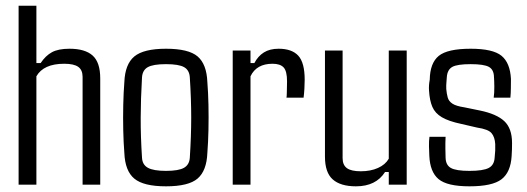

<svg xmlns="http://www.w3.org/2000/svg" viewBox="-20 -654 1865 680"><path d="M108.9 0H45.9V-633.8H108.9V-430.7H124Q141.1 -456.5 163.8 -469Q186.5 -481.4 226.1 -481.4Q281.2 -481.4 308.1 -457.3Q335 -433.1 335 -376.5V0H272.5V-381.8Q272.5 -406.2 257.1 -417.2Q241.7 -428.2 207.5 -428.2Q134.3 -428.2 108.9 -383.8Z M567.9 5.9Q488.3 5.9 455.6 -21.5Q422.9 -48.8 420.4 -112.3Q417.5 -148.4 416.5 -192.6Q415.5 -236.8 416.5 -281.7Q417.5 -326.7 420.4 -363.3Q422.9 -426.8 455.8 -454.1Q488.8 -481.4 567.9 -481.4Q647.9 -481.4 679.9 -454.1Q711.9 -426.8 714.4 -363.3Q717.3 -327.1 718.3 -283Q719.2 -238.8 718.3 -194.1Q717.3 -149.4 714.4 -112.3Q711.9 -49.3 679.9 -21.7Q647.9 5.9 567.9 5.9ZM567.9 -48.8Q612.8 -48.8 631.8 -59.8Q650.9 -70.8 652.3 -96.2Q657.2 -172.4 657.2 -237.8Q657.2 -303.2 652.3 -379.4Q650.9 -405.3 632.3 -416Q613.8 -426.8 567.9 -426.8Q522 -426.8 503.2 -416Q484.4 -405.3 482.9 -379.4Q478.5 -303.2 478.3 -237.5Q478 -171.9 482.9 -96.2Q483.9 -70.8 503.7 -59.8Q523.4 -48.8 567.9 -48.8Z M867.2 0H804.2V-475.1H867.2V-430.7H880.9Q893.6 -455.1 914.6 -468.3Q935.5 -481.4 966.8 -481.4Q1013.7 -481.4 1036.4 -456.8Q1059.1 -432.1 1059.1 -371.6Q1059.1 -358.4 1058.1 -340.3Q1057.1 -322.3 1055.2 -308.1H994.6Q995.6 -313 995.8 -325.2Q996.1 -337.4 996.3 -349.6Q996.6 -361.8 996.6 -366.2Q996.6 -402.3 984.4 -415.3Q972.2 -428.2 945.3 -428.2Q888.2 -428.2 867.2 -383.8Z M1240.7 5.9Q1186 5.9 1158.4 -18.6Q1130.9 -43 1130.9 -99.1V-475.1H1193.4V-93.8Q1193.4 -69.8 1208.5 -58.6Q1223.6 -47.4 1257.8 -47.4Q1292.5 -47.4 1318.6 -59.1Q1344.7 -70.8 1356.9 -91.8V-475.1H1420.4V0H1356.9V-44.9H1343.8Q1311.5 5.9 1240.7 5.9Z M1642.6 5.9Q1564 5.9 1533.4 -19.5Q1502.9 -44.9 1500.5 -102.5Q1499.5 -117.7 1499.3 -136.5Q1499 -155.3 1501 -169.4H1558.1Q1557.1 -147 1557.4 -128.2Q1557.6 -109.4 1558.1 -96.2Q1558.6 -69.3 1576.9 -59.1Q1595.2 -48.8 1642.6 -48.8Q1690.9 -48.8 1710.7 -59.1Q1730.5 -69.3 1731.9 -96.2Q1733.4 -112.8 1733.9 -120.8Q1734.4 -128.9 1733.9 -144Q1732.4 -168.9 1720.7 -182.6Q1709 -196.3 1669.9 -202.1L1612.8 -215.3Q1568.8 -224.6 1544.9 -238.8Q1521 -252.9 1511.2 -275.6Q1501.5 -298.3 1499.5 -333Q1498 -350.6 1502 -371.6Q1502.9 -430.7 1533.9 -456.1Q1564.9 -481.4 1647 -481.4Q1725.6 -481.4 1756.1 -456.5Q1786.6 -431.6 1789.6 -374.5Q1789.6 -359.9 1789.3 -341.1Q1789.1 -322.3 1787.6 -308.1H1728.5Q1731 -325.2 1730.7 -347.2Q1730.5 -369.1 1729.5 -381.3Q1729 -407.2 1711.7 -417Q1694.3 -426.8 1647 -426.8Q1599.1 -426.8 1581.8 -417Q1564.5 -407.2 1562.5 -381.3Q1562 -369.1 1561 -361.1Q1560.1 -353 1560.5 -338.9Q1562 -321.8 1565.7 -308.6Q1569.3 -295.4 1582.3 -286.9Q1595.2 -278.3 1624.5 -273.9L1679.2 -262.7Q1738.8 -250.5 1766.1 -224.9Q1793.5 -199.2 1793.5 -147.5Q1793.5 -136.7 1793.2 -124.5Q1793 -112.3 1792 -101.1Q1788.6 -43.9 1756.1 -19Q1723.6 5.9 1642.6 5.9Z"/></svg>

Font: Agdasima
Style: Regular
Weight: 400
Width: 3
Designer: The DocRepair Project, Patric King
Foundry: Google
Version: Version 2.002